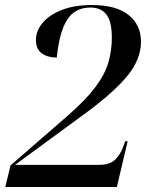

<svg xmlns="http://www.w3.org/2000/svg" viewBox="-20 -744 599 764"><path d="M1 0 22 -86 251 -285Q322 -347 360 -398Q398 -449 411.5 -496.5Q425 -544 425 -594Q425 -658 403.5 -686Q382 -714 340 -714Q278 -714 247 -665Q216 -616 206 -515Q170 -515 146.5 -531.5Q123 -548 123 -585Q123 -621 149 -652.5Q175 -684 225 -704Q275 -724 346 -724Q442 -724 491.5 -684.5Q541 -645 541 -578Q541 -509 488 -443.5Q435 -378 321 -294L40 -88H374Q418 -88 438.5 -109Q459 -130 470 -159L478 -182H488L445 0Z"/></svg>

Font: Noto Serif Display Medium
Style: Italic
Weight: 500
Italic angle: -12°
Designer: Monotype Design Team
Foundry: Monotype Imaging Inc.
Version: Version 2.009